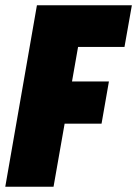

<svg xmlns="http://www.w3.org/2000/svg" viewBox="-25 -708 520 728"><path d="M-5 0 115 -688H475L447 -530H271L248 -399H388L360 -239H220L178 0Z"/></svg>

Font: Archivo ExtraCondensed Black
Style: Italic
Weight: 900
Width: 2
Italic angle: -10°
Designer: Hector Gatti
Foundry: Omnibus-Type
Version: Version 2.001